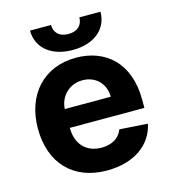

<svg xmlns="http://www.w3.org/2000/svg" viewBox="-111 -825 820 924"><g transform="rotate(-15 299.0 -363.0)"><path d="M38.4 -270.2C38.4 -97.3 141 10.7 308.9 10.7C443.9 10.7 534.8 -55 556.1 -156.2L416.2 -165.5C400.9 -123.9 361.9 -102.3 311.4 -102.3C235.8 -102.3 187.9 -152.3 187.9 -233.7V-234H559.3V-275.6C559.3 -460.9 447.1 -552.6 302.9 -552.6C142.4 -552.6 38.4 -438.6 38.4 -270.2ZM123.9 -735.8C123.9 -649.9 191.8 -592.3 299.4 -592.3C407 -592.3 474.8 -649.9 475.1 -735.8H369.7C369.7 -702.4 349.8 -672.2 299.4 -672.2C247.5 -672.2 228.3 -703.1 228.7 -735.8ZM187.9 -327.8C191.1 -389.9 238.3 -439.6 305.4 -439.6C371.1 -439.6 416.5 -392.8 416.9 -327.8Z"/></g></svg>

Font: Inter-Hewn
Style: Bold
Weight: 700
Designer: Rasmus Andersson
Foundry: rsms
Version: Version 3.012;git-f93a4a705